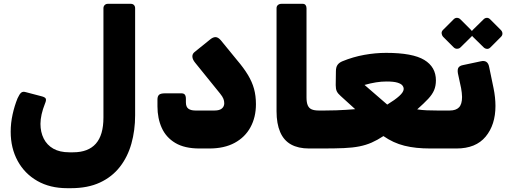

<svg xmlns="http://www.w3.org/2000/svg" viewBox="-20 -770 2655 1006"><path d="M332 216Q242 216 175.5 178Q109 140 72.5 73Q36 6 36 -80Q36 -125 46 -170.5Q56 -216 72 -255Q82 -277 91 -284.5Q100 -292 116 -287L196 -266Q217 -261 220 -252.5Q223 -244 216 -228Q204 -198 198 -171Q192 -144 192 -121Q192 -78 209 -44Q226 -10 259.5 9Q293 28 343 28H363Q442 28 482 -17Q522 -62 522 -154V-727Q522 -737 528.5 -743.5Q535 -750 545 -750H665Q676 -750 682 -743.5Q688 -737 688 -727V-166Q688 -87 668.5 -17.5Q649 52 608 104.5Q567 157 503.5 186.5Q440 216 352 216Z M1025 8Q947 8 898.5 -21Q850 -50 827.5 -100Q805 -150 805 -213V-249Q805 -265 813 -273Q821 -281 845 -281H931Q943 -281 948.5 -274Q954 -267 954 -252V-234Q954 -210 967 -200.5Q980 -191 1003 -191H1105Q1130 -191 1142.5 -201.5Q1155 -212 1155 -229Q1155 -241 1150.5 -252.5Q1146 -264 1133 -280L1002 -442Q989 -458 988 -472.5Q987 -487 999 -497L1082 -564Q1097 -576 1110 -575.5Q1123 -575 1137 -559L1222 -455Q1257 -414 1279 -377.5Q1301 -341 1311 -304.5Q1321 -268 1321 -224Q1321 -156 1292.5 -103.5Q1264 -51 1209.5 -21.5Q1155 8 1077 8Z M1669 8H1599Q1543 8 1505 -13Q1467 -34 1448 -78Q1429 -122 1429 -187V-727Q1429 -738 1436.5 -744Q1444 -750 1455 -750H1566Q1576 -750 1581 -743.5Q1586 -737 1586 -727V-259Q1586 -233 1592.5 -218Q1599 -203 1613 -197Q1627 -191 1649 -191H1684Q1699 -191 1699 -176V-22Q1699 8 1669 8Z M1669 8Q1662 8 1658 4Q1654 0 1654 -8V-162Q1654 -176 1662 -183.5Q1670 -191 1684 -191Q1716 -191 1742 -192Q1768 -193 1793 -194.5Q1818 -196 1841 -198L1765 -267Q1750 -280 1744.5 -292Q1739 -304 1739 -324L1740 -396Q1740 -418 1748.5 -430Q1757 -442 1774 -449Q1830 -472 1888.5 -482.5Q1947 -493 2003 -493Q2142 -493 2203 -456Q2264 -419 2264 -349Q2264 -320 2254.5 -297.5Q2245 -275 2223.5 -252Q2202 -229 2166 -197Q2190 -193 2216.5 -192Q2243 -191 2269 -191H2331Q2348 -191 2348 -175V-24Q2348 8 2314 8H2235Q2196 8 2162.5 4.5Q2129 1 2099 -6.5Q2069 -14 2042 -26.5Q2015 -39 1989 -57Q1957 -36 1927.5 -23Q1898 -10 1863 -3Q1828 4 1781.5 6Q1735 8 1669 8ZM2009 -222Q2050 -247 2072 -267Q2094 -287 2095 -302Q2096 -312 2089 -321.5Q2082 -331 2062.5 -337Q2043 -343 2005 -343Q1978 -343 1950 -338.5Q1922 -334 1890 -325Z M2319 8Q2311 8 2307 3.5Q2303 -1 2303 -8V-163Q2303 -177 2311 -184Q2319 -191 2333 -191H2337Q2369 -191 2385 -207.5Q2401 -224 2401 -262Q2401 -272 2399.5 -284Q2398 -296 2396 -308L2379 -387Q2376 -408 2383 -417Q2390 -426 2406 -429L2500 -449Q2536 -457 2543 -419L2566 -308Q2571 -284 2573.5 -260Q2576 -236 2576 -215Q2576 -116 2524.5 -54Q2473 8 2372 8ZM2392 -521Q2386 -515 2375.5 -514.5Q2365 -514 2357 -522L2301 -578Q2295 -585 2294 -595Q2293 -605 2301 -613L2357 -669Q2365 -677 2375 -676.5Q2385 -676 2392 -669L2448 -613Q2456 -605 2456.5 -594.5Q2457 -584 2449 -577ZM2549 -521Q2541 -513 2531 -514Q2521 -515 2514 -522L2457 -578Q2450 -585 2450 -595.5Q2450 -606 2457 -613L2514 -669Q2521 -676 2530.5 -676.5Q2540 -677 2548 -669L2604 -613Q2612 -605 2612.5 -595Q2613 -585 2605 -577Z"/></svg>

Font: Rubik ExtraBold
Style: Italic
Weight: 800
Italic angle: -12°
Designer: Hubert and Fischer
Foundry: Hubert and Fischer
Version: Version 2.300;gftools[0.9.30]